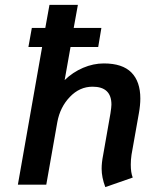

<svg xmlns="http://www.w3.org/2000/svg" viewBox="-20 -754 636 784"><path d="M517 -122Q514 -101 514 -82Q514 -49 522 -29L410 10Q395 -30 395 -65Q395 -90 401 -120L431 -291Q435 -317 435 -327Q435 -400 358 -400Q305 -400 265 -358Q225 -316 214 -255L169 0H53L152 -562H96L110 -640H165L182 -734H298L281 -640H394L381 -562H268L244 -427Q277 -459 319 -477Q361 -495 404 -495Q480 -495 516.5 -458Q553 -421 553 -352Q553 -324 547 -291Z"/></svg>

Font: Niramit SemiBold
Style: Italic
Weight: 600
Italic angle: -10°
Designer: Katatrad Aksorn Co.,Ltd.
Foundry: Cadson Demak Co.,Ltd.
Version: Version 1.001; ttfautohint (v1.6)